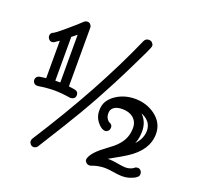

<svg xmlns="http://www.w3.org/2000/svg" viewBox="-130 -872 1056 1031"><g transform="rotate(20 397.5 -356.5)"><path d="M181.2 -627.9Q171.4 -619.6 152.8 -605V-355H181.2ZM74.2 -295.9H69.8Q58.6 -295.9 51.8 -303.5Q44.9 -311 44.9 -320.8Q44.9 -330.6 51 -337.6Q57.1 -344.7 66.4 -346.2Q85.4 -349.1 102.1 -351.1V-564.9Q82.5 -551.3 77.1 -547.6Q71.8 -543.9 62.7 -543.9Q53.7 -543.9 46.4 -552Q39.1 -560.1 39.1 -571.5Q39.1 -583 49.8 -590.8Q57.6 -590.8 113.3 -637.9Q168.9 -685.1 189 -705.1Q197.3 -711.9 207.8 -711.9Q218.3 -711.9 225.1 -703.9Q231.9 -695.8 231.9 -686V-351.1Q251.5 -348.6 263.7 -346.7Q288.1 -342.8 288.1 -320.8Q288.1 -302.7 270.5 -297.4Q266.1 -295.9 262.2 -295.9H257.8Q205.1 -304.2 166 -304.2Q127 -304.2 74.2 -295.9ZM340.8 -243.2Q290.5 -157.7 185.1 9.8Q175.8 20 164.8 20Q153.8 20 146.5 12Q139.2 3.9 139.2 -4.9Q139.2 -13.7 143.1 -20Q382.8 -392.6 524.9 -716.8Q533.2 -732.9 548.8 -732.9H551.8Q563 -732.9 570.6 -724.9Q578.1 -716.8 578.1 -708.5Q578.1 -700.2 559.6 -661.6Q541 -623 512.5 -564.5Q483.9 -505.9 456.3 -452.9Q428.7 -399.9 400.9 -349.1Q373 -298.3 340.8 -243.2ZM670.9 -187Q707 -226.1 707 -270Q707 -312.5 670.9 -336.4Q660.2 -343.8 647.9 -348.1Q684.1 -313 684.1 -258.8Q684.1 -219.2 670.9 -187ZM503.9 -243.2Q520 -236.3 520 -221.7Q520 -207 512 -200Q503.9 -192.9 498 -192.9Q473.1 -192.9 449.7 -223.6Q429.2 -250 429.2 -284.9Q429.2 -319.8 444.8 -342.5Q460.4 -365.2 484.4 -380.4Q530.8 -410.2 589.8 -410.2Q656.2 -410.2 706.1 -373Q758.8 -333 758.8 -271Q758.8 -177.7 656.2 -112.3Q627.9 -94.2 608.4 -84Q576.7 -66.9 561 -57.1H567.9Q587.4 -57.1 609.4 -53.2Q649.9 -45.9 663.1 -45.9Q676.3 -45.9 684.8 -48.1Q693.4 -50.3 699.2 -52.7Q708 -57.1 713.6 -62Q719.2 -66.9 729.7 -66.9Q740.2 -66.9 747.1 -58.8Q753.9 -50.8 753.9 -40.3Q753.9 -29.8 749.3 -25.1Q744.6 -20.5 738.8 -16.4Q732.9 -12.2 722.7 -7.8Q685.5 9.3 640.1 2.9Q627.4 1.5 615.2 -0.5Q581.5 -5.9 564.9 -5.9Q525.9 -5.9 487.8 8.8Q485.4 9.8 483.4 9.8H479Q467.8 9.8 460.4 2.2Q453.1 -5.4 453.1 -12.7Q453.1 -20 457.5 -29.8Q461.9 -39.6 470.9 -51Q480 -62.5 490.2 -72.3Q502.4 -84.5 527.3 -102.8Q552.2 -121.1 569.6 -135.3Q586.9 -149.4 600.6 -167Q631.8 -206.1 631.8 -258.8Q631.8 -294.9 605.5 -316.4Q581.5 -335 544.9 -335Q501 -335 485.4 -310.5Q480 -301.8 480 -288.6Q480 -275.4 483.6 -266.6Q487.3 -257.8 491.7 -252.9Q500 -243.2 503.9 -243.2Z"/></g></svg>

Font: Ribeye Marrow
Style: Regular
Weight: 400
Designer: Astigmatic (AOETI)
Foundry: Astigmatic (AOETI)
Version: Version 1.000